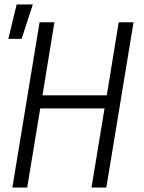

<svg xmlns="http://www.w3.org/2000/svg" viewBox="-20 -834 640 854"><path d="M35 0 156 -735H222L169 -410H455L508 -735H574L453 0H387L445 -352H159L101 0ZM17 -661 54 -814H126L76 -661Z"/></svg>

Font: Iosevka Aile Light
Style: Italic
Weight: 300
Italic angle: -9°
Designer: Belleve Invis
Foundry: Belleve Invis
Version: Version 31.1.0; ttfautohint (v1.8.4)